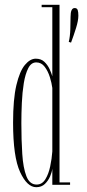

<svg xmlns="http://www.w3.org/2000/svg" viewBox="-20 -770 364 800"><path d="M131 10Q93 10 63.8 -53Q34.5 -116 34.5 -259Q34.5 -356.5 48.2 -415Q62 -473.5 83.8 -499.5Q105.5 -525.5 129 -525.5Q151 -525.5 164.8 -512.5Q178.5 -499.5 186.5 -482.2Q194.5 -465 198 -452V-740H153.5V-750H228V-10H272V0H198V-67.5Q196.5 -53.5 188.8 -35.2Q181 -17 167 -3.5Q153 10 131 10ZM266.5 -595.5Q272 -617.5 273 -648.5Q274 -679.5 274 -700Q274 -736.5 291 -736.5Q301 -736.5 303.8 -728Q306.5 -719.5 306.5 -705Q306.5 -684.5 297 -653.8Q287.5 -623 276 -592.5ZM132.5 -1Q155.5 -1 169 -23Q182.5 -45 189.2 -77Q196 -109 198 -139V-403.5Q195.5 -423.5 187.8 -448.5Q180 -473.5 166.2 -491.8Q152.5 -510 131 -510Q110 -510 97.8 -486Q85.5 -462 79.2 -423.8Q73 -385.5 71 -341.2Q69 -297 69 -256.5Q69 -186.5 72.8 -128.5Q76.5 -70.5 90 -35.8Q103.5 -1 132.5 -1Z"/></svg>

Font: Imbue 100pt Thin
Style: Regular
Weight: 100
Designer: Tyler Finck
Foundry: Etcetera Type Company
Version: Version 1.102; ttfautohint (v1.8.3)